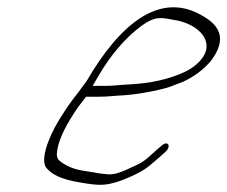

<svg xmlns="http://www.w3.org/2000/svg" viewBox="-20 -514 630 532"><path d="M236.7 -276C239.1 -280 243.9 -288 251.8 -302C286.6 -362 327.9 -410 372.9 -443C408.8 -469 424.4 -466 460.8 -459C511.2 -452 554.9 -421 552.2 -383C550.9 -356 522.1 -328 490.2 -314C449 -295 398.7 -283 336.7 -280C312.3 -279 295.1 -276 270.3 -276ZM218.6 -246H254.5C280.1 -246 298.1 -249 323.3 -250C370.9 -253 442.4 -268 465.1 -279L488.4 -288C518.3 -302 542.2 -320 562.5 -343C602.6 -394 598.8 -435 548.1 -466C425.1 -545 310.9 -446 219.8 -289C181.6 -236 179.1 -239 145 -184C109.5 -126 89.9 -64 111.1 -46C125.7 -29 155.3 -16 198.8 -9C226.4 -4 244 -2 256 -2C279.6 -1 311.1 -10 349.4 -28C385.7 -45 395.7 -56 424.7 -81L437 -92C456.2 -108 445.6 -126 428.5 -111L415.4 -100C372.4 -60 375.2 -65 330.9 -44C311.4 -35 294.2 -30 279.4 -31C264.6 -32 244.2 -35 217.1 -40C186.1 -44 161 -54 142.4 -71C138.8 -76 136.8 -82 137.7 -90C140 -119 156.2 -156 184.9 -200C194.3 -215 205.7 -230 218.6 -246Z"/></svg>

Font: MewTooHand
Style: UltimateCondIta
Weight: 400
Designer: Mew Too, Robert Jablonski
Version: Version 0.77